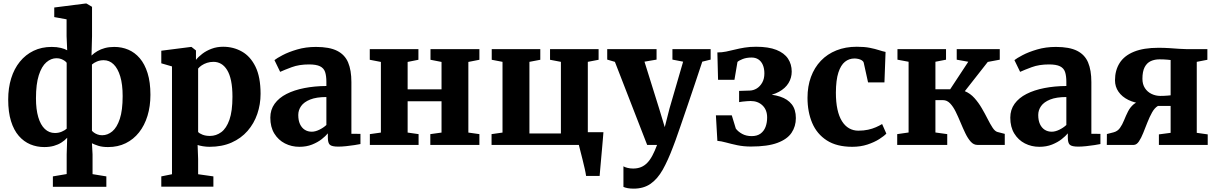

<svg xmlns="http://www.w3.org/2000/svg" viewBox="-20 -840 7057 1113"><path d="M286.5 243V182.5L366.5 169V55L369.5 -41.5Q355.5 -26 336.2 -13.8Q317 -1.5 292.2 5.5Q267.5 12.5 236.5 12.5Q193.5 12.5 155.8 -3.2Q118 -19 89 -52.2Q60 -85.5 43.8 -137.8Q27.5 -190 27.5 -263Q27.5 -330 44.8 -385.8Q62 -441.5 95 -482.2Q128 -523 174.5 -545.5Q221 -568 279.5 -568Q309.5 -568 333 -562.2Q356.5 -556.5 369.5 -548.5L366 -630V-728L294.5 -741V-796.5L475 -819.5H481.5L513.5 -800.5V-630L510.5 -518Q525.5 -532.5 544.8 -543.8Q564 -555 588.2 -561.5Q612.5 -568 642.5 -568Q686 -568 723.8 -552Q761.5 -536 790.2 -502.5Q819 -469 835.5 -416.2Q852 -363.5 852 -290.5Q852 -224 835 -168.5Q818 -113 786 -72.5Q754 -32 708.8 -9.8Q663.5 12.5 606.5 12.5Q572.5 12.5 549.5 5Q526.5 -2.5 513 -9.5L516.5 55V169.5L596.5 182.5V243ZM298.5 -69Q320 -69 338 -76.8Q356 -84.5 366.5 -94V-476Q363 -481.5 355 -487.2Q347 -493 335 -497.8Q323 -502.5 307.5 -502.5Q276 -502.5 248.8 -479Q221.5 -455.5 205 -404.2Q188.5 -353 188.5 -270Q188.5 -206 201.8 -161Q215 -116 239.8 -92.5Q264.5 -69 298.5 -69ZM572 -56Q604 -56 631 -78.5Q658 -101 674.5 -150.8Q691 -200.5 691 -283Q691 -351 677 -397.2Q663 -443.5 638.5 -467.2Q614 -491 581 -491Q559.5 -491 541.8 -483.5Q524 -476 513 -466V-82Q516.5 -77.5 524.5 -71.5Q532.5 -65.5 544.8 -60.8Q557 -56 572 -56Z M915 242V182.5L977 170V-455L915 -473V-546L1087.5 -568H1090L1116 -547.5V-493Q1129.5 -510.5 1152.8 -528.2Q1176 -546 1206.8 -557.5Q1237.5 -569 1273.5 -569Q1333 -569 1382.2 -541.2Q1431.5 -513.5 1461 -453.5Q1490.5 -393.5 1490.5 -296Q1490.5 -235 1471.5 -179.5Q1452.5 -124 1415 -81Q1377.5 -38 1322.2 -13.5Q1267 11 1194.5 11Q1176 11 1156.2 7.8Q1136.5 4.5 1125.5 0.5L1128.5 81.5V170L1217 182.5V242ZM1197 -52Q1233 -52 1262.8 -74Q1292.5 -96 1310 -145.8Q1327.5 -195.5 1327.5 -279Q1327.5 -333 1319.5 -371.5Q1311.5 -410 1296.5 -434.2Q1281.5 -458.5 1261.5 -470Q1241.5 -481.5 1217.5 -481.5Q1197.5 -481.5 1180 -475.8Q1162.5 -470 1149.2 -461Q1136 -452 1128.5 -442.5V-75Q1135.5 -66.5 1154 -59.2Q1172.5 -52 1197 -52Z M1715.5 11Q1670 11 1631.8 -8.5Q1593.5 -28 1570.2 -65.8Q1547 -103.5 1547 -158Q1547 -204 1572 -238.5Q1597 -273 1641.2 -295.5Q1685.5 -318 1744.5 -329.5Q1803.5 -341 1872 -341.5V-364.5Q1872 -400.5 1864.5 -422.8Q1857 -445 1835 -455.8Q1813 -466.5 1771.5 -466.5Q1714 -466.5 1671 -450.5Q1628 -434.5 1604 -423.5L1571 -491.5Q1583.5 -502 1618 -520.2Q1652.5 -538.5 1702.5 -553.2Q1752.5 -568 1811.5 -568Q1889.5 -568 1934.2 -545.5Q1979 -523 1998 -478Q2017 -433 2017 -364V-64.5L2069.5 -64V-5Q2058 -2.5 2035.5 1Q2013 4.5 1987.5 7.2Q1962 10 1941 10Q1904.5 10 1892.5 -0.5Q1880.5 -11 1880.5 -42.5V-67Q1868 -51.5 1844.8 -33.2Q1821.5 -15 1789 -2Q1756.5 11 1715.5 11ZM1787.5 -76.5Q1807.5 -76.5 1831.2 -88Q1855 -99.5 1872 -115.5V-277.5Q1814 -277.5 1778 -263Q1742 -248.5 1725.5 -225Q1709 -201.5 1709 -173.5Q1709 -142 1719 -120.5Q1729 -99 1746.5 -87.8Q1764 -76.5 1787.5 -76.5Z M2124 0V-62.5L2188 -71.5V-481L2123.5 -493.5V-555H2405.5V-493.5L2343 -481V-322H2539.5V-481L2475.5 -493.5V-555H2759V-493.5L2695 -481V-71.5L2759 -62.5V0H2474.5V-62.5L2539.5 -71.5V-253H2343V-71.5L2406.5 -62.5V0Z M3377.5 180Q3375.5 164.5 3369.8 138.8Q3364 113 3357 85Q3350 57 3344 33.8Q3338 10.5 3335.5 0H2829.5V-62.5L2893 -71.5V-481.5L2830.5 -493.5V-555H3112V-493.5L3049 -481.5V-66.5H3231.5V-481.5L3168.5 -493.5V-555H3450V-493.5L3387.5 -481.5V-73.5H3478Q3477 -59.5 3474.8 -33.8Q3472.5 -8 3469.8 23.5Q3467 55 3464.2 86Q3461.5 117 3459.2 142.2Q3457 167.5 3456 180Z M3653 253.5Q3634 253.5 3619 250.8Q3604 248 3594 243.5V124Q3601 129 3616.8 133Q3632.5 137 3650 137Q3675.5 137 3695.8 128.8Q3716 120.5 3732.2 103.8Q3748.5 87 3762.2 61Q3776 35 3789 0H3731.5L3544.5 -481.5L3500 -494.5V-555H3786V-494.5L3716 -482.5L3801 -210.5L3833.5 -103L3861 -211L3940 -482.5L3878 -494.5V-555H4099.5V-494.5L4051 -482.5Q4030.5 -420 4008 -353.2Q3985.5 -286.5 3964.2 -224Q3943 -161.5 3925.2 -110.2Q3907.5 -59 3895.8 -26.2Q3884 6.5 3881 13Q3852 90 3821.8 143.8Q3791.5 197.5 3751.2 225.5Q3711 253.5 3653 253.5Z M4333 9.5Q4290.5 9.5 4254 1.8Q4217.5 -6 4188.5 -14Q4159.5 -22 4138.5 -23.5L4130 -171.5H4222L4245.5 -94.5Q4258.5 -77 4282 -64Q4305.5 -51 4337.5 -51Q4369 -51 4388.8 -65.5Q4408.5 -80 4417.8 -104.5Q4427 -129 4427 -159Q4427 -203 4400.2 -228.8Q4373.5 -254.5 4331 -254.5Q4324.5 -254.5 4310.8 -253.5Q4297 -252.5 4284 -251Q4271 -249.5 4264.5 -248V-313L4326.5 -315Q4347.5 -315.5 4366.8 -327.2Q4386 -339 4398.5 -361.2Q4411 -383.5 4411 -414.5Q4411 -443 4402 -463.8Q4393 -484.5 4376.5 -495.5Q4360 -506.5 4337 -506.5Q4307.5 -506.5 4285.2 -497.8Q4263 -489 4255 -481L4237.5 -377.5H4142.5L4138.5 -536Q4164.5 -536 4189.2 -541Q4214 -546 4239.8 -552.5Q4265.5 -559 4295.8 -564Q4326 -569 4363 -569Q4435 -569 4480.8 -550.8Q4526.5 -532.5 4548 -500Q4569.5 -467.5 4569.5 -425Q4569.5 -389 4551 -358.5Q4532.5 -328 4495 -307.5Q4457.5 -287 4399.5 -280.5V-295Q4459 -294 4502.5 -279.8Q4546 -265.5 4569.8 -235.2Q4593.5 -205 4593.5 -155.5Q4593.5 -107.5 4568.5 -70.2Q4543.5 -33 4486.5 -11.8Q4429.5 9.5 4333 9.5Z M4920.5 11Q4830.5 11 4773 -26Q4715.5 -63 4688.2 -127.2Q4661 -191.5 4661 -273Q4661 -339.5 4681 -394Q4701 -448.5 4738.5 -487.8Q4776 -527 4828.8 -548Q4881.5 -569 4946.5 -569Q4991 -569 5022.2 -562.8Q5053.5 -556.5 5075.8 -549.2Q5098 -542 5113.5 -539L5107 -362.5H5012L4987 -476Q4985 -484.5 4976 -490.2Q4967 -496 4955.2 -498.5Q4943.5 -501 4933.5 -501Q4902 -501 4878 -481.8Q4854 -462.5 4840 -419.5Q4826 -376.5 4825.5 -303Q4825.5 -248 4834.5 -206.5Q4843.5 -165 4860.8 -137.5Q4878 -110 4902.2 -96.2Q4926.5 -82.5 4955.5 -82.5Q4986.5 -82.5 5011.8 -88Q5037 -93.5 5057.5 -102.5Q5078 -111.5 5093.5 -121L5118 -65.5Q5105 -51.5 5076.8 -33.5Q5048.5 -15.5 5008.5 -2.2Q4968.5 11 4920.5 11Z M5181 0V-62.5L5247 -72V-482L5182.5 -494V-555H5464V-494L5402.5 -482V-322.5H5488L5593 -482L5526 -494V-555H5775.5V-494L5706 -481L5573 -311.5Q5604.5 -298.5 5628.5 -271.8Q5652.5 -245 5671 -213.2Q5689.5 -181.5 5704.8 -151.2Q5720 -121 5733.8 -100Q5747.5 -79 5762 -75L5804.5 -64V0H5645.5Q5624 0 5607.2 -18.8Q5590.5 -37.5 5576.2 -67Q5562 -96.5 5548.2 -129.8Q5534.5 -163 5520 -192.5Q5505.5 -222 5487.5 -240.8Q5469.5 -259.5 5446.5 -259.5H5402.5V-72L5471 -62.5V0Z M6005 11Q5959.5 11 5921.2 -8.5Q5883 -28 5859.8 -65.8Q5836.5 -103.5 5836.5 -158Q5836.5 -204 5861.5 -238.5Q5886.5 -273 5930.8 -295.5Q5975 -318 6034 -329.5Q6093 -341 6161.5 -341.5V-364.5Q6161.5 -400.5 6154 -422.8Q6146.5 -445 6124.5 -455.8Q6102.5 -466.5 6061 -466.5Q6003.5 -466.5 5960.5 -450.5Q5917.5 -434.5 5893.5 -423.5L5860.5 -491.5Q5873 -502 5907.5 -520.2Q5942 -538.5 5992 -553.2Q6042 -568 6101 -568Q6179 -568 6223.8 -545.5Q6268.5 -523 6287.5 -478Q6306.5 -433 6306.5 -364V-64.5L6359 -64V-5Q6347.5 -2.5 6325 1Q6302.5 4.5 6277 7.2Q6251.5 10 6230.5 10Q6194 10 6182 -0.5Q6170 -11 6170 -42.5V-67Q6157.5 -51.5 6134.2 -33.2Q6111 -15 6078.5 -2Q6046 11 6005 11ZM6077 -76.5Q6097 -76.5 6120.8 -88Q6144.5 -99.5 6161.5 -115.5V-277.5Q6103.5 -277.5 6067.5 -263Q6031.5 -248.5 6015 -225Q5998.5 -201.5 5998.5 -173.5Q5998.5 -142 6008.5 -120.5Q6018.5 -99 6036 -87.8Q6053.5 -76.5 6077 -76.5Z M6396 0 6396.5 -63 6435.5 -73Q6458.5 -79 6472.2 -98.2Q6486 -117.5 6496.2 -143.2Q6506.5 -169 6519 -193.8Q6531.5 -218.5 6552 -235.8Q6572.5 -253 6607 -255V-239Q6557.5 -242.5 6520.8 -260.8Q6484 -279 6463.8 -308.2Q6443.5 -337.5 6443.5 -374.5Q6443.5 -432.5 6470.5 -475Q6497.5 -517.5 6553.5 -540.2Q6609.5 -563 6695.5 -563Q6728 -563 6758.8 -561Q6789.5 -559 6816.5 -557Q6843.5 -555 6863.5 -555H6979V-493.5L6917.5 -481.5V-70L6981 -61V0H6698V-61L6766 -70V-226H6692.5Q6673 -214.5 6658.5 -188.5Q6644 -162.5 6631.5 -130.8Q6619 -99 6607.2 -69.5Q6595.5 -40 6582.2 -20.2Q6569 -0.5 6552.5 0ZM6706.5 -284Q6716.5 -284 6727.5 -284.5Q6738.5 -285 6748.8 -285.8Q6759 -286.5 6766 -287.5V-492Q6758.5 -493 6748 -494Q6737.5 -495 6725.5 -495.5Q6713.5 -496 6701.5 -496Q6673.5 -496 6651 -485.8Q6628.5 -475.5 6615.5 -450.8Q6602.5 -426 6602.5 -383Q6602.5 -351.5 6617 -329.2Q6631.5 -307 6655.5 -295.5Q6679.5 -284 6706.5 -284Z"/></svg>

Font: Merriweather 20pt ExtraBold
Style: Regular
Weight: 800
Version: Version 2.100